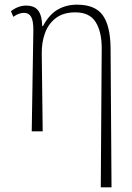

<svg xmlns="http://www.w3.org/2000/svg" viewBox="-20 -563 564 823"><path d="M412 240 416 -357Q416 -427 390 -468.5Q364 -510 303 -510Q252 -510 220 -486Q188 -462 173 -421.5Q158 -381 159 -331L163 0H116L123 -434Q123 -475 113 -491.5Q103 -508 83 -508Q74 -508 62.5 -504.5Q51 -501 37 -491L27 -515Q58 -539 92 -539Q128 -539 144 -517.5Q160 -496 161 -451H164Q191 -501 227.5 -522Q264 -543 310 -543Q388 -543 420.5 -497.5Q453 -452 454 -357L458 240Z"/></svg>

Font: Noto Serif SemiCondensed ExtraLight
Style: Regular
Weight: 200
Width: 4
Designer: Monotype Design Team
Foundry: Monotype Imaging Inc.
Version: Version 2.014